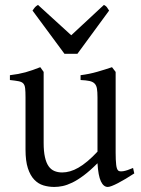

<svg xmlns="http://www.w3.org/2000/svg" viewBox="-20 -740 570 775"><path d="M522 -40Q503.9 -28.3 487.3 -18.3Q470.7 -8.3 456.5 -1Q442.4 6.3 431.6 10.5Q420.9 14.6 415 14.6Q397.9 14.6 387.2 -8.1Q376.5 -30.8 373.5 -81.1Q343.3 -50.8 318.1 -32Q293 -13.2 271.7 -2.9Q250.5 7.3 232.7 11Q214.8 14.6 199.2 14.6Q176.3 14.6 155.3 8.3Q134.3 2 118.2 -14.9Q102.1 -31.7 92.5 -61Q83 -90.3 83 -136.2V-347.2Q83 -370.6 81.5 -383.5Q80.1 -396.5 74 -403.1Q67.9 -409.7 55.2 -412.1Q42.5 -414.6 20 -417V-436.5Q37.6 -438.5 53 -441.4Q68.4 -444.3 82.8 -448.2Q97.2 -452.1 111.8 -457.3Q126.5 -462.4 142.6 -468.8L156.2 -449.7V-163.1Q156.2 -128.9 161.4 -106Q166.5 -83 176 -69.3Q185.5 -55.7 199.5 -49.8Q213.4 -43.9 231 -43.9Q246.6 -43.9 262.9 -48.6Q279.3 -53.2 296.6 -63.2Q314 -73.2 333 -89.1Q352.1 -105 373.5 -127.9V-347.2Q373.5 -369.1 371.3 -382.3Q369.1 -395.5 361.8 -402.8Q354.5 -410.2 341.1 -413.1Q327.6 -416 305.2 -417V-436.5Q340.3 -440.9 372.6 -450.2Q404.8 -459.5 432.1 -468.8L446.8 -449.7V-124Q446.8 -93.8 449 -74.7Q451.2 -55.7 458 -50.8Q463.9 -46.9 478 -49.1Q492.2 -51.3 517.1 -62ZM292.5 -522.9H240.2L111.3 -697.3Q114.7 -702.1 117.2 -705.6Q119.6 -709 121.8 -711.4Q124 -713.9 126.7 -715.8Q129.4 -717.8 133.3 -720.2L267.6 -597.7L399.4 -720.2Q407.7 -715.8 411.1 -711.4Q414.6 -707 420.4 -697.3Z"/></svg>

Font: Noto Serif Devanagari
Style: Regular
Weight: 400
Designer: Monotype Design Team
Foundry: Monotype Imaging Inc.
Version: Version 1.01